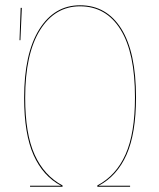

<svg xmlns="http://www.w3.org/2000/svg" viewBox="-20 -710 606 730"><path d="M284.2 -689.9Q385.3 -689.9 441.2 -600.6Q497.1 -511.2 497.1 -339.8Q497.1 -203.1 461.2 -122.1Q425.3 -41 355 -3.9H474.6V0H350.1V-4.9Q421.4 -42.5 457.3 -122.8Q493.2 -203.1 493.2 -339.8Q493.2 -509.8 438.2 -597.9Q383.3 -686 284.2 -686Q188.5 -686 132.1 -595.5Q75.7 -504.9 75.7 -337.9Q75.7 -201.2 111.8 -121.6Q147.9 -42 217.8 -4.9V0H94.2V-3.9H212.4Q143.6 -40 107.7 -120.4Q71.8 -200.7 71.8 -337.9Q71.8 -506.3 129.2 -598.1Q186.5 -689.9 284.2 -689.9ZM58.6 -680.2H63L57.6 -557.1H54.2Z"/></svg>

Font: Fira Sans Compressed Four
Style: Regular
Weight: 100
Width: 1
Designer: Carrois Corporate & Edenspiekermann AG
Foundry: Carrois Corporate GbR & Edenspiekermann AG
Version: Version 4.203;PS 004.203;hotconv 1.0.88;makeotf.lib2.5.64775